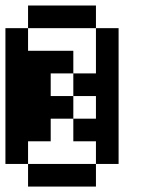

<svg xmlns="http://www.w3.org/2000/svg" viewBox="-20 -937 540 707"><path d="M0 -333.3V-833.3H83.3V-750H250V-666.7H166.7V-583.3H250V-500H166.7V-416.7H83.3V-333.3ZM333.3 -416.7H250V-500H333.3V-583.3H250V-666.7H333.3V-833.3H416.7V-333.3H333.3ZM333.3 -333.3V-250H83.3V-333.3ZM333.3 -833.3H83.3V-916.7H333.3Z"/></svg>

Font: GalmuriMono11 Regular
Style: Regular
Weight: 400
Designer: Lee Minseo (quiple)
Version: Version 2.399;hotconv 1.1.1;makeotfexe 2.6.0 DEVELOPMENT